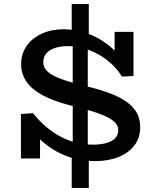

<svg xmlns="http://www.w3.org/2000/svg" viewBox="-20 -779 763 945"><path d="M447 14Q392 14 345.5 1.5Q299 -11 258.5 -33.5Q218 -56 183.5 -87Q149 -118 119 -155L177 -148V1H83V-218L143 -222Q171 -186 204 -157.5Q237 -129 274.5 -108.5Q312 -88 353 -77.5Q394 -67 437 -67Q473 -67 501.5 -74.5Q530 -82 546 -98Q562 -114 562 -138Q562 -165 536.5 -185Q511 -205 457.5 -223.5Q404 -242 319 -262Q240 -283 187.5 -311.5Q135 -340 109.5 -378Q84 -416 84 -463Q84 -515 111.5 -553.5Q139 -592 186 -613.5Q233 -635 293 -635Q353 -635 410 -614.5Q467 -594 515 -556Q563 -518 595 -465L544 -470V-622H637V-405L580 -402Q559 -437 529 -464.5Q499 -492 464 -511.5Q429 -531 391 -541.5Q353 -552 316 -552Q276 -552 249 -542.5Q222 -533 207.5 -515.5Q193 -498 193 -472Q193 -446 215 -426Q237 -406 283 -389.5Q329 -373 403 -355Q484 -336 544 -310.5Q604 -285 637 -247Q670 -209 670 -152Q670 -101 641.5 -63.5Q613 -26 563 -6Q513 14 447 14ZM333 146V-45L338 -60V-572L333 -587V-759H417V-586L412 -569V-59L417 -45V146Z"/></svg>

Font: BioRhyme Medium
Style: Regular
Weight: 500
Designer: Aoife Mooney
Foundry: Aoife Mooney Type
Version: Version 1.600;gftools[0.9.33]